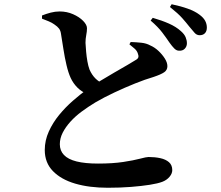

<svg xmlns="http://www.w3.org/2000/svg" viewBox="-20 -831 1040 905"><path d="M824 -592Q812 -592 801.5 -602.5Q791 -613 779 -630Q765 -651 745 -677.5Q725 -704 690 -734L700 -747Q742 -735 776 -720Q810 -705 833 -684Q849 -670 855 -655.5Q861 -641 861 -627Q861 -612 851 -601.5Q841 -591 824 -592ZM488 54Q401 54 334.5 34.5Q268 15 229.5 -24.5Q191 -64 191 -124Q191 -169 210 -211Q229 -253 259 -289.5Q289 -326 323.5 -356Q358 -386 388 -408Q415 -427 450.5 -448.5Q486 -470 520.5 -490Q555 -510 582 -525.5Q609 -541 621 -549Q630 -554 632 -561Q634 -568 630 -578Q626 -592 613.5 -602.5Q601 -613 590 -622L596 -633Q623 -632 646.5 -629.5Q670 -627 688 -617Q709 -608 727 -591Q745 -574 757 -555Q769 -536 769 -519Q769 -501 754 -490.5Q739 -480 703 -468Q665 -457 616.5 -437.5Q568 -418 519 -395Q470 -372 429 -348Q396 -328 365.5 -305.5Q335 -283 312 -257.5Q289 -232 275.5 -205.5Q262 -179 262 -151Q262 -121 281.5 -100.5Q301 -80 341 -70Q381 -60 442 -60Q511 -60 560.5 -67.5Q610 -75 640 -83Q670 -91 680 -91Q710 -91 735.5 -85.5Q761 -80 776.5 -66.5Q792 -53 792 -29Q792 -13 779 2.5Q766 18 745 26Q724 34 686 40Q648 46 597.5 50Q547 54 488 54ZM395 -386Q365 -398 345 -418Q325 -438 313 -464Q302 -488 293.5 -524Q285 -560 279 -599Q273 -638 268 -668Q266 -686 258.5 -696Q251 -706 236 -716Q225 -724 209.5 -730.5Q194 -737 178 -743V-758Q198 -766 219 -771.5Q240 -777 261 -777Q295 -777 324.5 -764Q354 -751 372 -732.5Q390 -714 390 -698Q390 -683 386.5 -665.5Q383 -648 383 -629Q384 -610 386 -587Q388 -564 392 -541.5Q396 -519 402 -503Q413 -478 429.5 -461.5Q446 -445 470 -434ZM921 -665Q907 -665 897 -676.5Q887 -688 872 -706Q858 -724 839 -745.5Q820 -767 781 -798L789 -811Q832 -802 865.5 -790Q899 -778 920 -762Q939 -748 947 -733Q955 -718 955 -701Q955 -684 946 -674.5Q937 -665 921 -665Z"/></svg>

Font: Noto Serif SC ExtraLight
Style: Bold
Weight: 700
Version: Version 2.002-H1;hotconv 1.1.0;makeotfexe 2.6.0